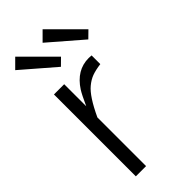

<svg xmlns="http://www.w3.org/2000/svg" viewBox="-241 -805 854 854"><g transform="rotate(-45 186.0 -378.0)"><path d="M185.5 -713.4 228 -755.9 372.1 -611.8 339.8 -580.1ZM13.2 -713.4 55.7 -755.9 199.7 -611.8 167.5 -580.1ZM58.6 0Q58.6 0 58.6 -515.1H123V-376.5Q146 -427.2 158.2 -446.3Q206.1 -520.5 282.2 -520.5Q288.1 -520.5 299.8 -519.5V-464.8Q266.6 -460.4 244.6 -452.4Q222.7 -444.3 201.7 -426.8Q165 -396.5 123 -306.2V0Z"/></g></svg>

Font: News Cycle
Style: Regular
Weight: 500
Version: Version 0.5.2